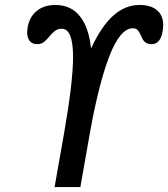

<svg xmlns="http://www.w3.org/2000/svg" viewBox="-20 -754 678 774"><path d="M274.5 -524Q274.5 -638 229.5 -638Q213 -638 202.5 -630.2Q192 -622.5 179 -607Q166.5 -591.5 156 -583.8Q145.5 -576 130 -576Q110 -576 99.8 -588.8Q89.5 -601.5 89.5 -624Q89.5 -630 91.5 -644Q99 -686.5 128.5 -710.2Q158 -734 203 -734Q266 -734 302.2 -688.5Q338.5 -643 347 -558Q387.5 -647 436 -690.5Q484.5 -734 542 -734Q588 -734 613 -712.8Q638 -691.5 638 -652.5Q638 -642 635.5 -628Q627 -576 591 -576Q578 -576 569.8 -580.8Q561.5 -585.5 557.2 -592.5Q553 -599.5 548 -611Q541.5 -625.5 535 -632.8Q528.5 -640 515.5 -640Q464 -640 420.2 -525.8Q376.5 -411.5 341 -210L304 0H200L238.5 -218Q274.5 -424 274.5 -524Z"/></svg>

Font: JuliaMono SemiBoldItalic
Style: Regular
Weight: 600
Italic angle: -9°
Monospace: yes
Designer: cormullion
Foundry: corm
Version: Version 0.049; ttfautohint (v1.8.4)